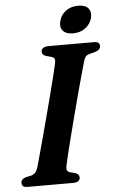

<svg xmlns="http://www.w3.org/2000/svg" viewBox="-60 -930 586 971"><g transform="rotate(-5 233.5 -445.0)"><path d="M245 -88.5Q238.5 -60.5 261 -55L286 -48.5Q306.5 -41.5 306.5 -26Q306.5 0 271.5 0H41Q23 0 17 -6.2Q11 -12.5 11 -22.5Q11 -33 17.8 -39.8Q24.5 -46.5 35.5 -49.5L63 -55.5Q87 -61 97 -92Q103 -113 114 -153Q125 -193 138.8 -244Q152.5 -295 167 -350Q181.5 -405 194.8 -456.2Q208 -507.5 218.2 -548.2Q228.5 -589 233 -611.5Q236 -625 232.8 -633Q229.5 -641 217 -644.5L191 -651.5Q170.5 -658 170.5 -674Q170.5 -700 209 -700H437.5Q455 -700 461 -694Q467 -688 467 -678Q467 -658.5 441 -650.5L412.5 -643Q399 -639.5 392.5 -633Q386 -626.5 381 -610.5Q374 -587 362 -543.5Q350 -500 335.2 -445.5Q320.5 -391 305.8 -334Q291 -277 278 -226Q265 -175 256.2 -138.2Q247.5 -101.5 245 -88.5ZM337.5 -753.5Q301.5 -753.5 285.5 -772.2Q269.5 -791 278 -822Q286.5 -853 312.2 -871.8Q338 -890.5 374.5 -890.5Q410.5 -890.5 426 -871.8Q441.5 -853 433.5 -822Q425 -791.5 399.2 -772.5Q373.5 -753.5 337.5 -753.5Z"/></g></svg>

Font: Fraunces 9pt S000 SemiBold
Style: Italic
Weight: 600
Italic angle: -16°
Version: Version 1.000; ttfautohint (v1.8.3)